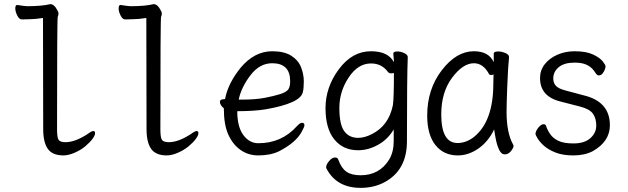

<svg xmlns="http://www.w3.org/2000/svg" viewBox="-20 -734 3040 929"><path d="M287 18Q234 18 211.5 -13.5Q189 -45 189 -110L188 -647Q149 -641 123.5 -641Q98 -641 85 -640Q73 -640 63.5 -659Q54 -678 54 -693Q54 -710 63 -710Q101 -704 112 -704Q183 -704 223 -714Q242 -714 256 -687Q263 -676 263 -668Q263 -660 259.5 -653.5Q256 -647 256 -108Q256 -69 263.5 -57.5Q271 -46 297 -46Q344 -46 406 -87Q423 -100 432 -100Q440 -100 440 -89Q440 -79 427.5 -62Q415 -45 393 -26.5Q371 -8 341 5Q311 18 287 18Z M787 18Q734 18 711.5 -13.5Q689 -45 689 -110L688 -647Q649 -641 623.5 -641Q598 -641 585 -640Q573 -640 563.5 -659Q554 -678 554 -693Q554 -710 563 -710Q601 -704 612 -704Q683 -704 723 -714Q742 -714 756 -687Q763 -676 763 -668Q763 -660 759.5 -653.5Q756 -647 756 -108Q756 -69 763.5 -57.5Q771 -46 797 -46Q844 -46 906 -87Q923 -100 932 -100Q940 -100 940 -89Q940 -79 927.5 -62Q915 -45 893 -26.5Q871 -8 841 5Q811 18 787 18Z M1230 18Q1182 18 1144.5 -8Q1107 -34 1085 -82Q1063 -130 1063 -210Q1044 -226 1044 -241Q1044 -254 1064 -254L1069 -255Q1083 -330 1144 -406Q1211 -486 1297 -486Q1355 -486 1389 -464.5Q1423 -443 1436.5 -409Q1450 -375 1450 -340Q1450 -306 1445 -287Q1432 -234 1265 -205Q1209 -196 1128 -196Q1128 -120 1157.5 -80.5Q1187 -41 1230 -41Q1343 -41 1417 -124Q1432 -140 1441 -140Q1453 -140 1453 -128Q1453 -120 1440 -97Q1413 -45 1330 -2Q1288 18 1230 18ZM1135 -252H1150Q1216 -252 1260.5 -260.5Q1305 -269 1335 -278.5Q1365 -288 1374.5 -301Q1384 -314 1384 -341Q1384 -428 1297 -428Q1236 -428 1191.5 -369.5Q1147 -311 1135 -252Z M1725 175Q1610 175 1561 84Q1558 79 1558 76Q1558 62 1572.5 45Q1587 28 1601 28Q1614 28 1617 39Q1632 80 1656.5 97Q1681 114 1725 114Q1816 114 1863 38Q1885 1 1885 -51V-108Q1857 -60 1809.5 -33.5Q1762 -7 1713 -7Q1640 -7 1597.5 -59.5Q1555 -112 1555 -211Q1555 -312 1619.5 -399Q1684 -486 1775 -486Q1858 -486 1886 -433Q1886 -445 1884.5 -455.5Q1883 -466 1883 -475Q1883 -485 1903 -485Q1919 -485 1936 -477Q1953 -469 1953 -458Q1949 -364 1949 -50Q1949 91 1838 149Q1788 175 1725 175ZM1713 -67Q1744 -67 1779 -85Q1861 -126 1881 -225Q1886 -257 1886 -382Q1884 -379 1872 -379Q1863 -379 1857 -386Q1827 -427 1775 -427Q1712 -427 1667 -359Q1622 -291 1622 -212Q1622 -132 1645.5 -99.5Q1669 -67 1713 -67Z M2195 18Q2127 18 2087 -32Q2047 -82 2047 -175Q2047 -302 2117.5 -394Q2188 -486 2273 -486Q2345 -486 2369 -433V-475Q2369 -485 2391 -485Q2407 -485 2425 -477.5Q2443 -470 2443 -458Q2438 -411 2434 -306Q2431 -225 2431 -193Q2431 -91 2463 -34L2465 -29Q2465 -19 2452.5 -3Q2440 13 2422 13Q2406 13 2395.5 -8.5Q2385 -30 2379 -60.5Q2373 -91 2371 -108Q2343 -49 2295 -15.5Q2247 18 2195 18ZM2194 -42Q2236 -42 2274 -72Q2367 -147 2367 -330Q2367 -356 2368 -374Q2365 -371 2355 -371Q2349 -371 2346 -376Q2318 -428 2273 -428Q2220 -428 2167.5 -358Q2115 -288 2115 -180Q2115 -42 2194 -42Z M2755 18Q2702 18 2666.5 3.5Q2631 -11 2610.5 -30Q2590 -49 2580.5 -65.5Q2571 -82 2571 -85Q2571 -99 2584.5 -116Q2598 -133 2610 -133Q2620 -133 2622 -125Q2629 -104 2642.5 -84.5Q2656 -65 2682 -52.5Q2708 -40 2755 -40Q2808 -40 2836.5 -65.5Q2865 -91 2865 -126Q2865 -162 2848.5 -184.5Q2832 -207 2786 -218.5Q2740 -230 2695 -242Q2593 -266 2593 -356Q2593 -394 2615.5 -423Q2638 -452 2676.5 -469Q2715 -486 2760 -486Q2816 -486 2849 -470.5Q2882 -455 2896 -437.5Q2910 -420 2910 -413Q2910 -407 2906.5 -397.5Q2903 -388 2895.5 -378.5Q2888 -369 2877 -369Q2869 -369 2860 -383Q2836 -422 2789 -429Q2775 -431 2760 -431Q2710 -431 2683.5 -409Q2657 -387 2657 -354Q2657 -333 2669.5 -319Q2682 -305 2717 -296L2803 -273Q2931 -243 2931 -128Q2931 -50 2849 -3Q2809 18 2755 18Z"/></svg>

Font: LXGW WenKai Mono TC
Style: Regular
Weight: 400
Designer: LXGW / Fontworks Inc.
Foundry: LXGW / Fontworks Inc.
Version: Version 1.330